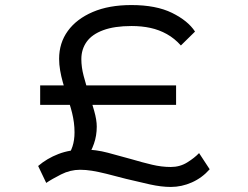

<svg xmlns="http://www.w3.org/2000/svg" viewBox="-20 -725 980 760"><path d="M287 -62 215 -79Q231 -87 245 -104Q259 -121 267 -145.5Q275 -170 275 -201Q275 -221 272.5 -240Q270 -259 265.5 -277.5Q261 -296 255 -314.5Q249 -333 243 -351Q235 -377 228.5 -400Q222 -423 218 -446.5Q214 -470 214 -492Q214 -555 248.5 -602.5Q283 -650 347 -677.5Q411 -705 500 -705Q598 -705 661 -674Q724 -643 752 -600L696 -545Q671 -573 640.5 -590Q610 -607 575.5 -614.5Q541 -622 501 -622Q433 -622 388.5 -605.5Q344 -589 323 -559.5Q302 -530 302 -491Q302 -459 311 -425Q320 -391 332 -354Q343 -321 353 -285.5Q363 -250 363 -224Q363 -188 352 -156.5Q341 -125 324 -101Q307 -77 287 -62ZM656 15Q619 15 573.5 5Q528 -5 479 -17Q434 -29 401.5 -37Q369 -45 344.5 -49Q320 -53 297 -53Q258 -53 221.5 -34.5Q185 -16 163 -1L131 -68Q166 -98 211.5 -115.5Q257 -133 314 -133Q359 -133 406.5 -120.5Q454 -108 500 -95Q544 -82 582 -73Q620 -64 656 -64Q692 -64 721 -82Q750 -100 768 -119L810 -55Q780 -21 739.5 -3Q699 15 656 15ZM139 -310V-387H677V-310Z"/></svg>

Font: Lexend Zetta Light
Style: Regular
Weight: 300
Designer: Bonnie Shaver-Troup, Thomas Jockin
Foundry: Lexend
Version: Version 1.007